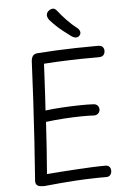

<svg xmlns="http://www.w3.org/2000/svg" viewBox="-65 -1064 757 1126"><g transform="rotate(-5 313.0 -501.0)"><path d="M149 15Q139 15 126.5 13.5Q114 12 106 4.5Q98 -3 98 -19Q107 -136 114.5 -255Q122 -374 128.5 -491.5Q135 -609 140 -723Q142 -742 150.5 -753Q159 -764 180 -765Q232 -769 286.5 -771.5Q341 -774 402 -775.5Q463 -777 533 -777Q553 -777 561.5 -768Q570 -759 570 -745Q570 -730 561.5 -720Q553 -710 533 -710Q483 -710 440 -709.5Q397 -709 358 -707.5Q319 -706 282.5 -704.5Q246 -703 210 -700Q208 -658 205.5 -610.5Q203 -563 200.5 -516.5Q198 -470 195 -426Q241 -432 293.5 -435Q346 -438 395.5 -439Q445 -440 477 -438Q491 -438 500.5 -429.5Q510 -421 511 -406Q511 -391 501 -381.5Q491 -372 477 -372Q451 -374 403.5 -373.5Q356 -373 300.5 -369.5Q245 -366 192 -359Q188 -284 182.5 -206.5Q177 -129 171 -54Q207 -57 251.5 -60Q296 -63 343.5 -66Q391 -69 435.5 -71Q480 -73 516 -73Q532 -73 540 -64Q548 -55 548 -41Q548 -26 540 -16Q532 -6 516 -6Q495 -6 474 -6Q453 -6 433 -5Q386 -4 338.5 -1Q291 2 244 6Q197 10 149 15ZM384 -847Q360 -865 337.5 -882.5Q315 -900 296 -918.5Q277 -937 262 -954Q251 -970 251.5 -982.5Q252 -995 262 -1005Q273 -1015 287 -1017Q301 -1019 314 -1002Q334 -976 363.5 -945Q393 -914 422 -892Q434 -883 437.5 -870.5Q441 -858 433 -848Q423 -836 410 -837Q397 -838 384 -847Z"/></g></svg>

Font: Playpen Sans Light
Style: Regular
Weight: 300
Designer: Laura Meseguer, Veronika Burian, José Scaglione
Foundry: TypeTogether
Version: Version 1.001